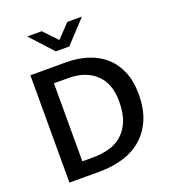

<svg xmlns="http://www.w3.org/2000/svg" viewBox="-149 -948 945 1059"><g transform="rotate(-20 323.0 -418.5)"><path d="M286 -630Q355 -630 413 -611Q471 -592 513 -554.5Q555 -517 578.5 -460.5Q602 -404 602 -329Q602 -240 574 -177.5Q546 -115 498.5 -75.5Q451 -36 387.5 -18Q324 0 254 0H76V-630ZM183 -86H245Q291 -86 334.5 -96.5Q378 -107 412 -134.5Q446 -162 466.5 -209Q487 -256 487 -329Q487 -433 427.5 -488.5Q368 -544 268 -544H183ZM133 -837H218L293 -758L368 -837H454L332 -706H253Z"/></g></svg>

Font: Mukta Vaani Medium
Style: Regular
Weight: 500
Designer: Noopur Datye, Girish Dalvi, Yashodeep Gholap, Pallavi Karambelkar
Foundry: Ek Type
Version: Version 2.538;PS 1.000;hotconv 16.6.51;makeotf.lib2.5.65220;